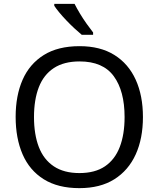

<svg xmlns="http://www.w3.org/2000/svg" viewBox="-20 -964 821 994"><path d="M391 10Q280 10 206.5 -36Q133 -82 97 -165Q61 -248 61 -359Q61 -469 97 -551Q133 -633 206.5 -679Q280 -725 392 -725Q499 -725 572 -679.5Q645 -634 682.5 -551.5Q720 -469 720 -358Q720 -247 682.5 -164.5Q645 -82 572 -36Q499 10 391 10ZM391 -68Q472 -68 523.5 -103Q575 -138 600 -203Q625 -268 625 -358Q625 -493 569 -569.5Q513 -646 392 -646Q311 -646 258.5 -611.5Q206 -577 181 -512.5Q156 -448 156 -358Q156 -268 181 -203Q206 -138 258.5 -103Q311 -68 391 -68ZM366 -944Q377 -922 393.5 -894.5Q410 -867 428.5 -841Q447 -815 462 -796V-784H403Q386 -798 365 -817.5Q344 -837 323.5 -858.5Q303 -880 286.5 -900Q270 -920 261 -934V-944Z"/></svg>

Font: Noto Sans Symbols
Style: Regular
Weight: 400
Designer: Monotype Design Team
Foundry: Monotype Imaging Inc.
Version: Version 2.002